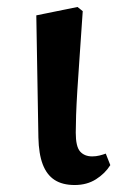

<svg xmlns="http://www.w3.org/2000/svg" viewBox="-20 -516 347 550"><path d="M194 14Q159 14 136.5 -0.5Q114 -15 102.5 -45Q91 -75 90 -122L84 -472L202 -496L217 -484Q212 -409 208 -353Q204 -297 201.5 -256.5Q199 -216 198 -186.5Q197 -157 197 -136Q197 -96 209.5 -82Q222 -68 244 -68Q255 -68 265 -70.5Q275 -73 283 -76L296 -43Q281 -19 255 -2.5Q229 14 194 14Z"/></svg>

Font: Source Serif 4 18pt SemiBold
Style: Regular
Weight: 600
Designer: Frank Grießhammer
Foundry: Adobe Systems Incorporated
Version: Version 4.004;hotconv 1.0.116;makeotfexe 2.5.65601